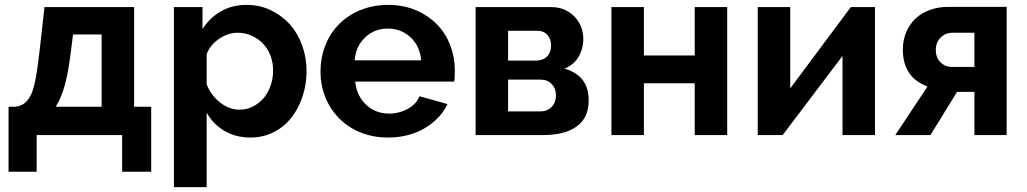

<svg xmlns="http://www.w3.org/2000/svg" viewBox="-20 -553 4204 786"><path d="M130 150V0H480V150H599V-116H529V-524H162L144 -362Q135 -282 127.5 -239.5Q120 -197 110 -172Q98 -145 82.5 -132Q67 -119 43 -116H15V150ZM269 -333 279 -412H396V-116H208Q230 -150 244.5 -201.5Q259 -253 269 -333Z M1171 -69Q1201 -106 1218 -156.5Q1235 -207 1235 -263Q1235 -317 1217 -367Q1199 -417 1166 -454Q1132 -491 1087 -512Q1042 -533 990 -533Q931 -533 885 -507Q839 -481 809 -434V-524H692V213H826V-92Q853 -44 899 -17Q945 10 1006 10Q1055 10 1097.5 -10.5Q1140 -31 1171 -69ZM826 -208V-331Q839 -368 877 -394Q913 -419 953 -419Q983 -419 1010 -407Q1037 -395 1057 -374Q1098 -330 1098 -263Q1098 -232 1088 -203Q1078 -174 1060 -152Q1041 -130 1015.5 -117Q990 -104 961 -104Q919 -104 881.5 -133Q844 -162 826 -208Z M1812 -127 1697 -159Q1685 -127 1649.5 -107.5Q1614 -88 1573 -88Q1518 -88 1480 -123Q1440 -160 1434 -219H1839Q1842 -230 1842 -264Q1842 -318 1823.5 -367Q1805 -416 1770 -452Q1733 -490 1682 -511.5Q1631 -533 1569 -533Q1507 -533 1455 -511.5Q1403 -490 1366 -452Q1330 -415 1311 -365Q1292 -315 1292 -259Q1292 -205 1311.5 -156Q1331 -107 1367 -70Q1404 -32 1455.5 -11Q1507 10 1568 10Q1653 10 1717.5 -27.5Q1782 -65 1812 -127ZM1475 -400Q1513 -436 1567 -436Q1622 -436 1660.5 -400.5Q1699 -365 1704 -306H1432Q1436 -363 1475 -400Z M1927 0H2202Q2292 0 2341 -35.5Q2390 -71 2390 -142Q2390 -244 2291 -272Q2330 -288 2349 -321.5Q2368 -355 2368 -392Q2368 -447 2332 -485Q2293 -524 2237 -524H1927ZM2060 -427H2178Q2206 -427 2221 -410Q2236 -393 2236 -367Q2236 -338 2219 -321.5Q2202 -305 2174 -305H2060ZM2060 -227H2193Q2222 -227 2239 -208.5Q2256 -190 2256 -162Q2256 -134 2238.5 -115.5Q2221 -97 2192 -97H2060Z M2483 -524V0H2616V-212H2824V0H2957V-524H2824V-326H2616V-524Z M3082 -524V0H3184L3429 -324V0H3562V-524H3463L3215 -191V-524Z M3789 0 3898 -177H3969V0H4101V-525H3863Q3823 -525 3788.5 -513Q3754 -501 3729 -478Q3704 -455 3690 -422Q3676 -389 3676 -350Q3676 -236 3777 -199L3645 0ZM3811 -348Q3811 -380 3831 -399.5Q3851 -419 3879 -419H3969V-279H3877Q3849 -279 3830 -298Q3811 -317 3811 -348Z"/></svg>

Font: RT Raleway Bold
Style: Regular
Weight: 400
Designer: Matt McInerney, Pablo Impallari, Rodrigo Fuenzalida — Edited by Milan Moffatt in April 2016
Foundry: Matt McInerney, Pablo Impallari, Rodrigo Fuenzalida — Edited by Milan Moffatt in April 2016
Version: Version 3.001